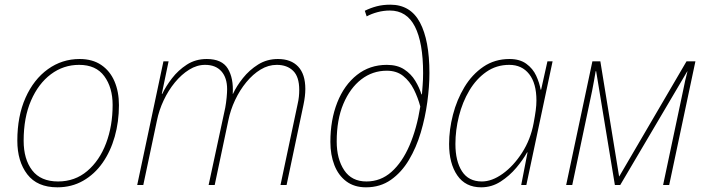

<svg xmlns="http://www.w3.org/2000/svg" viewBox="-20 -790 3019 820"><path d="M225 10Q139 10 96.5 -45.5Q54 -101 54 -189Q54 -294 89 -372.5Q124 -451 184.5 -494.5Q245 -538 320 -538Q375 -538 412.5 -512.5Q450 -487 469 -442.5Q488 -398 488 -341Q488 -270 470 -206.5Q452 -143 418 -94.5Q384 -46 335 -18Q286 10 225 10ZM228 -15Q300 -15 352.5 -59.5Q405 -104 433 -178Q461 -252 461 -342Q461 -416 425.5 -464.5Q390 -513 318 -513Q251 -513 197.5 -473Q144 -433 112.5 -360.5Q81 -288 81 -189Q81 -110 117.5 -62.5Q154 -15 228 -15Z M566 0 678 -528H700L671 -389H673Q688 -421 714.5 -455.5Q741 -490 778 -514Q815 -538 863 -538Q928 -538 953 -497Q978 -456 974 -389H975Q990 -422 1017.5 -456.5Q1045 -491 1082.5 -514.5Q1120 -538 1167 -538Q1223 -538 1253.5 -505.5Q1284 -473 1284 -410Q1284 -380 1276 -342L1204 0H1178L1251 -345Q1255 -362 1256.5 -377Q1258 -392 1258 -406Q1258 -462 1232 -487.5Q1206 -513 1162 -513Q1126 -513 1093 -493Q1060 -473 1032 -439Q1004 -405 984 -362.5Q964 -320 955 -275L897 0H871L942 -330Q946 -352 948 -374Q950 -396 950 -409Q950 -458 925.5 -485.5Q901 -513 856 -513Q821 -513 788 -492.5Q755 -472 727 -438Q699 -404 679 -361.5Q659 -319 650 -274L592 0Z M1543 10Q1493 10 1459 -15.5Q1425 -41 1408 -85Q1391 -129 1391 -184Q1391 -278 1420.5 -352.5Q1450 -427 1504.5 -470Q1559 -513 1632 -513Q1677 -513 1706.5 -493.5Q1736 -474 1753.5 -445Q1771 -416 1780 -387H1782Q1783 -400 1785 -425.5Q1787 -451 1787 -478Q1787 -608 1752 -676.5Q1717 -745 1645 -745Q1618 -745 1592 -738Q1566 -731 1546 -720L1538 -744Q1562 -756 1588.5 -763Q1615 -770 1647 -770Q1733 -770 1773.5 -694Q1814 -618 1814 -478Q1814 -421 1805 -354.5Q1796 -288 1777 -224Q1758 -160 1726.5 -107Q1695 -54 1649.5 -22Q1604 10 1543 10ZM1545 -15Q1606 -15 1652 -56Q1698 -97 1729 -169Q1760 -241 1775 -335Q1765 -373 1747.5 -408Q1730 -443 1702 -465.5Q1674 -488 1632 -488Q1571 -488 1523 -451Q1475 -414 1446.5 -346.5Q1418 -279 1418 -186Q1418 -111 1450 -63Q1482 -15 1545 -15Z M2035 10Q1968 10 1933 -41Q1898 -92 1898 -175Q1898 -236 1914.5 -300Q1931 -364 1963.5 -418Q1996 -472 2044.5 -505Q2093 -538 2156 -538Q2200 -538 2228 -517.5Q2256 -497 2270 -466.5Q2284 -436 2289 -407H2291L2318 -528H2340L2228 0H2206L2233 -139H2231Q2214 -108 2185 -73.5Q2156 -39 2118 -14.5Q2080 10 2035 10ZM2038 -15Q2081 -15 2127 -48Q2173 -81 2209.5 -137.5Q2246 -194 2259 -264Q2265 -296 2268 -318.5Q2271 -341 2271 -361Q2271 -434 2240 -473.5Q2209 -513 2155 -513Q2100 -513 2057 -483Q2014 -453 1984.5 -403.5Q1955 -354 1940 -294Q1925 -234 1925 -175Q1925 -102 1953 -58.5Q1981 -15 2038 -15Z M2398 0 2510 -528H2544L2624 -37H2625L2912 -528H2950L2838 0H2812L2898 -406Q2902 -427 2906 -444.5Q2910 -462 2916 -485H2915L2629 0H2606L2526 -486H2524Q2520 -464 2517 -445.5Q2514 -427 2509 -403L2424 0Z"/></svg>

Font: Noto Sans Disp Thin
Style: Italic
Weight: 100
Italic angle: -12°
Designer: Monotype Design Team
Foundry: Monotype Imaging Inc.
Version: Version 2.000;GOOG;noto-source:20170915:90ef993387c0